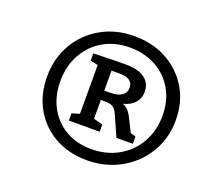

<svg xmlns="http://www.w3.org/2000/svg" viewBox="-105 -880 927 849"><g transform="rotate(20 359.0 -455.0)"><path d="M246 -299V-333L293 -347L282 -333V-585L296 -570L246 -581V-615L355 -618H400Q457 -618 487.5 -595.5Q518 -573 518 -532Q518 -498 493 -474.5Q468 -451 413 -444L418 -455Q447 -453 462 -441.5Q477 -430 489 -407L526 -333L505 -346L547 -333V-299H470L428 -393Q420 -412 410.5 -420.5Q401 -429 390 -431Q379 -433 364 -433H336L348 -445V-333L338 -347L391 -333V-299ZM348 -466 336 -477H374Q411 -477 430 -490Q449 -503 449 -527Q449 -548 433.5 -559.5Q418 -571 387 -571H336L348 -584ZM380 -161Q295 -161 229.5 -197.5Q164 -234 126.5 -299Q89 -364 89 -449Q89 -536 128.5 -603.5Q168 -671 236.5 -710Q305 -749 392 -749Q478 -749 545 -712.5Q612 -676 651 -611Q690 -546 690 -461Q690 -397 666.5 -342.5Q643 -288 600.5 -247Q558 -206 501.5 -183.5Q445 -161 380 -161ZM382 -214Q452 -214 508 -245.5Q564 -277 596 -333Q628 -389 628 -460Q628 -530 597.5 -583Q567 -636 513 -665.5Q459 -695 391 -695Q321 -695 267 -664Q213 -633 182 -577.5Q151 -522 151 -450Q151 -380 180.5 -326.5Q210 -273 262 -243.5Q314 -214 382 -214Z"/></g></svg>

Font: Bitter Thin SemiBold
Style: Italic
Weight: 600
Italic angle: -9°
Version: Version 2.002